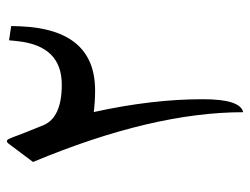

<svg xmlns="http://www.w3.org/2000/svg" viewBox="-106 -646 743 571"><g transform="rotate(-90 265.5 -360.5)"><path d="M217.8 -453.1Q256.3 -277.8 255.9 -127.9Q255.9 -17.1 217.3 -8.8Q217.3 -279.3 69.3 -633.8L123.5 -706.1Q132.3 -717.8 138.2 -704.6Q144 -691.9 145.5 -687Q147.5 -682.1 153.3 -666Q171.9 -618.7 178.2 -604Q200.7 -548.3 298.8 -548.3Q415 -547.9 428.7 -680.7L431.2 -705.1L473.6 -698.7L472.7 -670.9Q463.4 -449.2 282.2 -449.2Q250 -449.2 217.8 -453.1Z"/></g></svg>

Font: Parastoo WOL
Style: WOL
Weight: 400
Foundry: Saber Rastikerdar (saber.rastikerdar@gmail.com)
Version: Version 1.0.0-alpha5